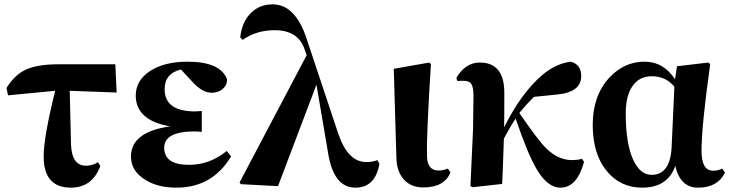

<svg xmlns="http://www.w3.org/2000/svg" viewBox="-20 -847 3374 884"><path d="M307 -181Q311 -84 376 -84Q405 -84 431 -100L442 -83Q405 17 306 17Q181 17 181 -127Q181 -215 234 -429L17 -408L10 -442Q47 -502 98 -526Q152 -551 249 -551H511L517 -421L301 -429Z M1044 -127Q958 17 792 17Q704 17 646 -21Q583 -61 583 -126Q583 -240 763 -265Q605 -293 605 -407Q605 -477 671 -520Q737 -563 843 -563Q994 -563 1025 -483Q1027 -457 1006 -438Q986 -420 954 -420Q913 -420 870 -466L813 -527Q738 -509 738 -436Q738 -334 879 -334Q889 -334 909 -336V-240Q887 -242 878 -242Q736 -242 736 -167Q736 -88 850 -88Q946 -88 1024 -152Z M1727 -93Q1708 17 1616 17Q1515 17 1490 -146L1437 -457L1260 10L1089 1L1083 -7L1392 -593L1382 -621Q1352 -708 1245 -708Q1160 -708 1097 -663L1086 -675Q1094 -747 1136 -788Q1176 -827 1235 -827Q1340 -827 1392 -668L1537 -233Q1581 -101 1666 -101Q1698 -101 1717 -110Z M1840 -20Q1806 -57 1805 -123L1793 -530L1956 -559L1964 -552Q1943 -216 1946 -131Q1946 -62 1999 -62Q2022 -62 2042 -71L2054 -53Q2026 16 1929 16Q1873 16 1840 -20Z M2669 -102Q2637 17 2560 17Q2501 17 2451 -68Q2411 -134 2354 -301Q2328 -262 2300 -209Q2294 -31 2292 0L2155 15L2146 9L2158 -253L2160 -406Q2160 -447 2149 -462Q2140 -475 2114 -475Q2090 -475 2086 -474L2081 -488Q2122 -559 2189 -559Q2302 -559 2302 -420Q2302 -308 2301 -261Q2380 -419 2476 -501Q2538 -554 2608 -563Q2656 -550 2656 -497Q2656 -423 2547 -412L2438 -401Q2403 -366 2371 -327Q2458 -200 2494 -165Q2549 -110 2613 -110Q2641 -110 2659 -116Z M3085 -448Q3045 -496 2981 -496Q2927 -496 2896 -456Q2861 -411 2861 -325Q2861 -187 2895 -112Q2927 -42 2980 -42Q3064 -42 3072 -164ZM3318 -52Q3284 17 3194 17Q3112 17 3089 -83Q3054 17 2937 17Q2837 17 2775 -58Q2709 -136 2709 -273Q2709 -406 2785 -489Q2854 -563 2947 -563Q3035 -563 3088 -482L3097 -542L3241 -559L3250 -552Q3210 -268 3210 -152Q3210 -61 3263 -61Q3287 -61 3305 -71Z"/></svg>

Font: Source Han Serif CN Heavy
Style: Regular
Weight: 900
Designer: Ryoko NISHIZUKA  (kana & ideographs); Frank Grießhammer (Latin, Greek & Cyrillic); Wenlong ZHANG  (bopomofo); Sandoll Co
Foundry: Adobe Systems Incorporated
Version: Version 1.000;PS 1;hotconv 16.6.53;makeotf.lib2.5.65590